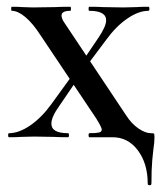

<svg xmlns="http://www.w3.org/2000/svg" viewBox="-20 -406 480 568"><path d="M7 -12Q36 -12 69.5 -35Q103 -58 132 -98L203 -196L217 -183L155 -92Q132 -60 132 -40Q132 -12 181 -12Q184 -12 184 -6Q184 0 181 0Q154 0 141 -1L81 -2L41 -1Q31 0 7 0Q4 0 4 -6Q4 -12 7 -12ZM210 -204 271 -294Q294 -328 294 -346Q294 -374 244 -374Q242 -374 242 -380Q242 -386 244 -386Q271 -386 285 -385L345 -384L385 -385Q395 -386 419 -386Q422 -386 422 -380Q422 -374 419 -374Q390 -374 356.5 -351Q323 -328 294 -288L222 -192ZM245 -12Q265 -12 273 -14Q281 -16 281 -23Q281 -29 265 -55L99 -303Q77 -337 55 -355.5Q33 -374 15 -374Q13 -374 13 -380Q13 -386 15 -386Q36 -386 46 -385L77 -384L144 -385Q160 -386 188 -386Q190 -386 190 -380Q190 -374 188 -374Q162 -374 162 -360Q162 -350 173 -335L353 -65Q369 -40 389.5 -26Q410 -12 426 -12Q434 -12 435.5 -10.5Q437 -9 437 0Q437 15 434 34Q433 40 430.5 67Q428 94 428 137Q428 142 422.5 142Q417 142 417 137Q417 78 388 39Q359 0 313 0H245Q242 0 242 -6Q242 -12 245 -12Z"/></svg>

Font: Cormorant Infant SemiBold
Style: Regular
Weight: 600
Designer: Christian Thalmann (Catharsis Fonts)
Foundry: Catharsis Fonts
Version: Version 4.000